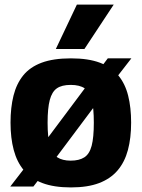

<svg xmlns="http://www.w3.org/2000/svg" viewBox="-20 -809 620 839"><path d="M290 10Q363 10 413 -9Q463 -28 494 -64.5Q525 -101 539 -153.5Q553 -206 553 -273Q553 -339 540 -391Q527 -443 497 -479.5Q467 -516 416.5 -535Q366 -554 290 -554Q213 -554 162 -535Q111 -516 81.5 -479.5Q52 -443 39 -391Q26 -339 26 -273Q26 -206 40 -153.5Q54 -101 84.5 -64.5Q115 -28 165.5 -9Q216 10 290 10ZM289 -107Q253 -107 230.5 -121.5Q208 -136 198 -172Q188 -208 188 -273Q188 -336 197.5 -372Q207 -408 228.5 -423Q250 -438 289 -438Q328 -438 350 -423Q372 -408 381 -372Q390 -336 390 -273Q390 -208 380.5 -172Q371 -136 348.5 -121.5Q326 -107 289 -107ZM25 6H126L186 -72L188 -71L453 -425H454L554 -554H451L392 -476L391 -477L124 -120L123 -121ZM224 -595 316 -789H477L349 -595Z"/></svg>

Font: Georama ExtraCondensed Thin
Style: Bold
Weight: 700
Version: Version 1.001